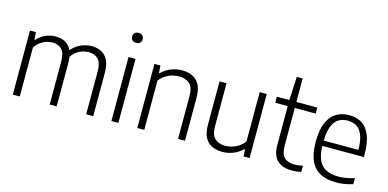

<svg xmlns="http://www.w3.org/2000/svg" viewBox="-72 -1156 3167 1568"><g transform="rotate(15 1512.0 -372.0)"><path d="M80 0V-541.5H130.5L135 -478.5H139.5Q171.5 -514 212 -531.8Q252.5 -549.5 297.5 -549.5Q342 -549.5 376.5 -531.8Q411 -514 431 -473.5Q451 -433 451 -364.5V0H392V-361.5Q392 -437 362.2 -466.2Q332.5 -495.5 284 -495.5Q260 -495.5 233.8 -487.2Q207.5 -479 182.8 -461Q158 -443 139 -413.5V0ZM700.5 0V-361.5Q700.5 -437 669.5 -466.2Q638.5 -495.5 590 -495.5Q565.5 -495.5 537.5 -487Q509.5 -478.5 483 -457.5Q456.5 -436.5 437 -400.5L420 -455Q460.5 -508 508.8 -528.8Q557 -549.5 601 -549.5Q647 -549.5 682.8 -531.8Q718.5 -514 739.2 -473.2Q760 -432.5 760 -363.5V0Z M913.5 0V-541.5H972.5V0ZM943 -669.5Q922 -669.5 910.2 -680.5Q898.5 -691.5 898.5 -710.5Q898.5 -730.5 910.2 -741.8Q922 -753 943 -753Q964 -753 975.8 -741.8Q987.5 -730.5 987.5 -710.5Q987.5 -691.5 975.8 -680.5Q964 -669.5 943 -669.5Z M1132.5 0V-541.5H1183L1187.5 -478.5H1192Q1226 -513 1270.8 -531.2Q1315.5 -549.5 1365 -549.5Q1415 -549.5 1453.8 -531.5Q1492.5 -513.5 1514.2 -472.8Q1536 -432 1536 -363.5V0H1477V-361.5Q1477 -436.5 1443.8 -466Q1410.5 -495.5 1354 -495.5Q1328 -495.5 1298.8 -488Q1269.5 -480.5 1241.5 -463Q1213.5 -445.5 1191.5 -416V0Z M1852.5 9Q1803.5 9 1765 -8.8Q1726.5 -26.5 1704.8 -67.2Q1683 -108 1683 -176.5V-541.5H1742V-178.5Q1742 -103.5 1775.8 -74.2Q1809.5 -45 1862.5 -45Q1889 -45 1918 -53Q1947 -61 1974.2 -78.5Q2001.5 -96 2022.5 -124.5V-541.5H2082V0H2031.5L2027 -60.5H2022.5Q1988 -26 1944 -8.5Q1900 9 1852.5 9Z M2440.5 9Q2361.5 9 2317.2 -31.8Q2273 -72.5 2273 -163V-541.5L2282.5 -740H2332.5V-173Q2332.5 -101.5 2362.5 -72.5Q2392.5 -43.5 2451 -43.5Q2466.5 -43.5 2483 -45.8Q2499.5 -48 2519 -52.5V0Q2499 4.5 2479.8 6.8Q2460.5 9 2440.5 9ZM2167.5 -490.5V-541.5H2509.5V-490.5Z M2815 9.5Q2735 9.5 2680.2 -19Q2625.5 -47.5 2597.2 -109.2Q2569 -171 2569 -271Q2569 -367.5 2595 -429.2Q2621 -491 2668.2 -520.2Q2715.5 -549.5 2779.5 -549.5Q2843 -549.5 2888.2 -520.2Q2933.5 -491 2957.5 -429Q2981.5 -367 2981.5 -270V-249.5H2600.5V-294.5H2939L2923.5 -282Q2923.5 -363.5 2906.2 -412Q2889 -460.5 2856.8 -481.8Q2824.5 -503 2779 -503Q2733.5 -503 2700 -481.8Q2666.5 -460.5 2648.2 -412.2Q2630 -364 2630 -282V-263Q2630 -182 2651.5 -133.2Q2673 -84.5 2715.5 -63Q2758 -41.5 2821 -41.5Q2851.5 -41.5 2884.5 -47.2Q2917.5 -53 2955.5 -64.5V-13Q2917.5 -1.5 2883.2 4Q2849 9.5 2815 9.5Z"/></g></svg>

Font: Encode Sans Condensed Thin Light
Style: Regular
Weight: 300
Version: Version 3.002